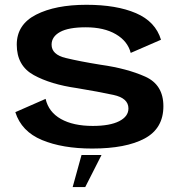

<svg xmlns="http://www.w3.org/2000/svg" viewBox="-20 -616 754 802"><path d="M365 4.5Q506 4.5 584.2 -37.5Q662.5 -79.5 662.5 -172.5Q662.5 -262 586.5 -296Q510.5 -330 400.5 -345.5Q313.5 -359.5 254.5 -373.8Q195.5 -388 195.5 -429.5Q195.5 -463 231 -482.5Q266.5 -502 338.5 -502Q414.5 -502 464 -473Q513.5 -444 526 -395L652.5 -450Q629.5 -526 548 -561Q466.5 -596 341 -596Q211.5 -596 130.8 -554.8Q50 -513.5 50 -429.5Q50 -341.5 120.8 -302.5Q191.5 -263.5 301 -248Q391.5 -233 454 -219.5Q516.5 -206 516.5 -163Q516.5 -129.5 477.8 -109.8Q439 -90 367.5 -90Q286 -90 234.5 -119Q183 -148 170.5 -203L44 -147.5Q69.5 -67 155.2 -31.2Q241 4.5 365 4.5ZM283.5 165.5H336L404 31.5H320.5Z"/></svg>

Font: Anybody SemiExpanded SemiBold
Style: Regular
Weight: 600
Width: 6
Designer: Tyler Finck
Foundry: Etcetera Type Company
Version: Version 1.113;gftools[0.9.25]